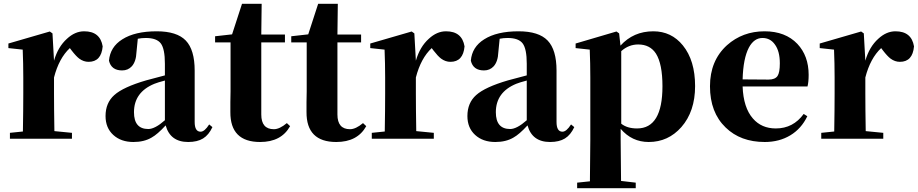

<svg xmlns="http://www.w3.org/2000/svg" viewBox="-20 -727 4811 1006"><path d="M32 0V-31L100 -38Q102 -154 102 -238V-321Q102 -395 99 -467L24 -475V-499L241 -562L255 -552L263 -409Q284 -482 331 -524Q373 -563 421 -563Q505 -563 518 -484Q511 -403 444 -403Q418 -403 395 -420Q378 -433 355 -463L346 -475Q289 -422 263 -321V-238Q263 -158 265 -40L357 -31V0Z M679 17Q614 17 573.5 -20Q533 -57 533 -119Q533 -188 579 -229Q626 -271 746 -306Q774 -314 844 -332V-393Q844 -471 822.5 -499.5Q801 -528 744 -528Q722 -528 702 -524L695 -453Q693 -405 671 -380Q651 -358 620 -358Q563 -358 551 -409Q557 -481 621 -521Q687 -563 801 -563Q907 -563 953.5 -514.5Q1000 -466 1000 -357V-88Q1000 -37 1031 -37Q1052 -37 1076 -75L1093 -61Q1074 -20 1044 -1.5Q1014 17 966 17Q872 17 848 -70Q805 -23 774 -6Q735 17 679 17ZM757 -51Q792 -51 844 -97V-305Q806 -295 789 -288Q682 -244 682 -139Q682 -51 757 -51ZM630 -504 646 -510Z M1343 17Q1186 17 1187 -140Q1187 -159 1187 -192Q1188 -227 1188 -249V-505H1107V-537L1196 -547L1248 -707H1351L1349 -546H1473V-505H1349V-127Q1349 -50 1415 -50Q1445 -50 1483 -82L1500 -66Q1454 17 1343 17Z M1742 17Q1585 17 1586 -140Q1586 -159 1586 -192Q1587 -227 1587 -249V-505H1506V-537L1595 -547L1647 -707H1750L1748 -546H1872V-505H1748V-127Q1748 -50 1814 -50Q1844 -50 1882 -82L1899 -66Q1853 17 1742 17Z M1928 0V-31L1996 -38Q1998 -154 1998 -238V-321Q1998 -395 1995 -467L1920 -475V-499L2137 -562L2151 -552L2159 -409Q2180 -482 2227 -524Q2269 -563 2317 -563Q2401 -563 2414 -484Q2407 -403 2340 -403Q2314 -403 2291 -420Q2274 -433 2251 -463L2242 -475Q2185 -422 2159 -321V-238Q2159 -158 2161 -40L2253 -31V0Z M2575 17Q2510 17 2469.5 -20Q2429 -57 2429 -119Q2429 -188 2475 -229Q2522 -271 2642 -306Q2670 -314 2740 -332V-393Q2740 -471 2718.5 -499.5Q2697 -528 2640 -528Q2618 -528 2598 -524L2591 -453Q2589 -405 2567 -380Q2547 -358 2516 -358Q2459 -358 2447 -409Q2453 -481 2517 -521Q2583 -563 2697 -563Q2803 -563 2849.5 -514.5Q2896 -466 2896 -357V-88Q2896 -37 2927 -37Q2948 -37 2972 -75L2989 -61Q2970 -20 2940 -1.5Q2910 17 2862 17Q2768 17 2744 -70Q2701 -23 2670 -6Q2631 17 2575 17ZM2653 -51Q2688 -51 2740 -97V-305Q2702 -295 2685 -288Q2578 -244 2578 -139Q2578 -51 2653 -51ZM2526 -504 2542 -510Z M3004 259V230L3071 223Q3071 219 3071 212Q3073 65 3073 7V-320Q3073 -395 3070 -467L2996 -475V-499L3210 -562L3224 -552L3231 -488Q3299 -563 3403 -563Q3498 -563 3558 -489Q3622 -410 3622 -276Q3622 -143 3550 -61Q3481 17 3379 17Q3291 17 3232 -52V7Q3232 65 3234 214Q3234 219 3234 221L3311 230V259ZM3318 -54Q3451 -54 3451 -275Q3451 -392 3417 -446Q3386 -494 3324 -494Q3274 -494 3235 -459V-79Q3266 -54 3318 -54Z M3987 17Q3860 17 3782 -59Q3700 -138 3700 -275Q3700 -409 3789 -490Q3871 -563 3986 -563Q4095 -563 4158 -497Q4217 -434 4217 -335Q4217 -297 4211 -274H3871Q3875 -163 3925 -106Q3970 -54 4045 -54Q4136 -54 4191 -130L4210 -118Q4179 -53 4121 -18Q4063 17 3987 17ZM4007 -310Q4041 -310 4054 -329Q4066 -347 4066 -395Q4066 -459 4040 -494Q4016 -528 3975 -528Q3931 -528 3904 -478Q3874 -421 3871 -311Z M4283 0V-31L4351 -38Q4353 -154 4353 -238V-321Q4353 -395 4350 -467L4275 -475V-499L4492 -562L4506 -552L4514 -409Q4535 -482 4582 -524Q4624 -563 4672 -563Q4756 -563 4769 -484Q4762 -403 4695 -403Q4669 -403 4646 -420Q4629 -433 4606 -463L4597 -475Q4540 -422 4514 -321V-238Q4514 -158 4516 -40L4608 -31V0Z"/></svg>

Font: GenRyuMin TW H
Style: Regular
Weight: 900
Version: Version 1.501;PS 1;hotconv 16.6.51;makeotf.lib2.5.65220